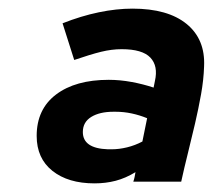

<svg xmlns="http://www.w3.org/2000/svg" viewBox="-20 -730 493 445"><path d="M199 -305Q138 -305 101.5 -334Q65 -363 65 -415Q65 -477 110 -511Q155 -545 232 -545Q258 -545 285 -540Q312 -535 336 -527L339 -542Q347 -577 328.5 -596.5Q310 -616 262 -616Q239 -616 214.5 -610Q190 -604 152 -591Q145 -612 138.5 -633.5Q132 -655 125 -676Q168 -693 209 -701.5Q250 -710 287 -710Q369 -710 412.5 -674.5Q456 -639 453 -576Q452 -545 446 -511.5Q440 -478 432 -443.5Q424 -409 415.5 -375Q407 -341 400 -309H289Q291 -315 292 -320Q293 -325 294 -331Q271 -317 248 -311Q225 -305 199 -305ZM172 -424Q172 -386 230 -384H239Q256 -384 274.5 -388.5Q293 -393 310 -402Q313 -416 315.5 -429Q318 -442 321 -456Q304 -463 285.5 -467Q267 -471 248 -471H243Q211 -471 191.5 -459Q172 -447 172 -424Z"/></svg>

Font: Rosa Sans
Style: Bold Italic
Weight: 700
Italic angle: -12°
Designer: Pentagram / MCKL
Foundry: Pentagram / MCKL
Version: Version 1.005;September 16, 2019;FontCreator 11.5.0.2425 64-